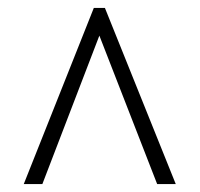

<svg xmlns="http://www.w3.org/2000/svg" viewBox="-20 -734 505 485"><path d="M40 -269 217 -714H245L424 -269H377L231 -644L87 -269Z"/></svg>

Font: Noto Serif Khmer Condensed Light
Style: Regular
Weight: 300
Width: 3
Designer: Danh Hong and the Monotype Design Team
Foundry: Monotype Imaging Inc.
Version: Version 2.004